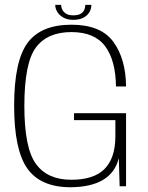

<svg xmlns="http://www.w3.org/2000/svg" viewBox="-20 -784 624 808"><path d="M277 4Q450 2.5 480 -118.5L483.5 0H510.5V-307.5H291.5V-278.5H465.5V-206Q464.5 -117.5 419.5 -72.5Q374.5 -27.5 280 -27.5Q179.5 -27.5 131 -94.5Q82.5 -161.5 82.5 -338Q82.5 -519 131 -584Q179.5 -649 280.5 -649Q378.5 -649 422.8 -589Q467 -529 468 -420H510.5Q509.5 -536 457 -608Q404.5 -680 280.5 -680Q152.5 -680 96 -603.5Q39.5 -527 39.5 -339Q39.5 -152.5 95.5 -74.2Q151.5 4 277 4ZM288 -700.5Q314 -700.5 331 -709.5Q348 -718.5 356.2 -732.8Q364.5 -747 364.5 -763.5H339Q339 -752.5 334.5 -742.2Q330 -732 319 -725.8Q308 -719.5 288 -719.5Q270 -719.5 259 -726Q248 -732.5 242.8 -742.2Q237.5 -752 237.5 -763.5H212.5Q212.5 -747 221.8 -732.8Q231 -718.5 247.8 -709.5Q264.5 -700.5 288 -700.5Z"/></svg>

Font: Anybody Thin ExtraLight
Style: Regular
Weight: 250
Version: Version 1.113;gftools[0.9.25]